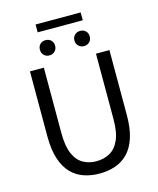

<svg xmlns="http://www.w3.org/2000/svg" viewBox="-145 -1114 1011 1228"><g transform="rotate(-15 360.5 -500.5)"><path d="M360.8 13.4Q304.7 13.4 256.8 -2.9Q208.8 -19.2 173.2 -56.1Q137.7 -93 117.8 -153.8Q97.9 -214.5 97.9 -302.4V-733.4H189.9V-299.9Q189.9 -212.2 212.7 -161.4Q235.5 -110.5 274.3 -89.3Q313.1 -68 360.8 -68Q409.8 -68 449 -89.3Q488.3 -110.5 511.7 -161.4Q535 -212.2 535 -299.9V-733.4H624.1V-302.4Q624.1 -214.5 604.3 -153.8Q584.6 -93 548.6 -56.1Q512.7 -19.2 464.6 -2.9Q416.5 13.4 360.8 13.4ZM245.1 -799.8Q223.4 -799.8 209.3 -814Q195.2 -828.2 195.2 -850.3Q195.2 -873.1 209.3 -886.8Q223.4 -900.5 245.1 -900.5Q267.3 -900.5 281.6 -886.8Q295.9 -873.1 295.9 -850.3Q295.9 -828.2 281.6 -814Q267.3 -799.8 245.1 -799.8ZM210.3 -961.8V-1013.7H508.8V-961.8ZM474.6 -799.8Q453 -799.8 438.4 -814Q423.8 -828.2 423.8 -850.3Q423.8 -873.1 438.4 -886.8Q453 -900.5 474.6 -900.5Q496.3 -900.5 510.7 -886.8Q525.1 -873.1 525.1 -850.3Q525.1 -828.2 510.7 -814Q496.3 -799.8 474.6 -799.8Z"/></g></svg>

Font: Noto Sans KR Thin
Style: Regular
Weight: 100
Designer: Ryoko NISHIZUKA 西塚涼子 (kana, bopomofo & ideographs); Paul D. Hunt (Latin, Greek & Cyrillic); Sandoll Communications 산돌커뮤니
Foundry: Adobe
Version: Version 2.004-H2;hotconv 1.0.118;makeotfexe 2.5.65603